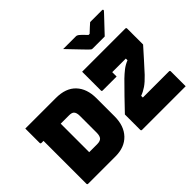

<svg xmlns="http://www.w3.org/2000/svg" viewBox="-180 -1279 1610 1610"><g transform="rotate(-45 625.0 -473.5)"><path d="M1030 -775H886Q879 -775 873.5 -778.5Q868 -782 856 -794Q846 -804 820.5 -830.5Q795 -857 764.5 -889Q734 -921 709 -947H855Q866 -947 871.5 -945Q877 -943 884 -938Q893 -931 907 -917.5Q921 -904 943 -880H956Q980 -903 997 -918.5Q1014 -934 1029 -947H1169Q1180 -947 1180 -939Q1180 -935 1177 -931.5Q1174 -928 1161 -914Q1146 -898 1120.5 -871Q1095 -844 1070 -817.5Q1045 -791 1030 -775ZM376 -700Q493 -700 554 -635.5Q615 -571 615 -458V-243Q615 -130 553 -65Q491 0 383 0H59Q48 0 48 -11V-519H24Q13 -519 13 -530V-700ZM863 -467H698Q687 -467 687 -477V-700H1199Q1210 -700 1210 -689V-500Q1165 -449 1122.5 -402Q1080 -355 1039 -310Q997 -266 963.5 -243Q930 -220 894 -207V-187H1204Q1215 -187 1215 -176V0H698Q687 0 687 -11V-193Q794 -306 897 -409Q926 -437 956 -460.5Q986 -484 1024 -499V-519H863ZM252 -181H345Q383 -181 397.5 -198Q412 -215 412 -253V-452Q412 -490 396 -506Q383 -519 351 -519H252Z"/></g></svg>

Font: Recursive Sn Lnr St Blk
Style: Regular
Weight: 900
Version: Version 1.079;hotconv 1.0.112;makeotfexe 2.5.65598; ttfautoh